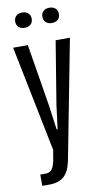

<svg xmlns="http://www.w3.org/2000/svg" viewBox="-95 -728 497 939"><g transform="rotate(-10 153.5 -259.0)"><path d="M36 111H63Q84 111 94.5 96.5Q105 82 111 50L119 3L13 -523H86L137 -211L153 -93H158L173 -211L224 -523H295L181 68Q170 122 143.5 144.5Q117 167 72 167H36ZM180 -647Q180 -665 191.5 -675Q203 -685 221 -685Q239 -685 250.5 -675Q262 -665 262 -647Q262 -629 250.5 -619Q239 -609 221 -609Q203 -609 191.5 -619Q180 -629 180 -647ZM45 -647Q45 -665 56.5 -675Q68 -685 86 -685Q104 -685 115.5 -675Q127 -665 127 -647Q127 -629 115.5 -619Q104 -609 86 -609Q68 -609 56.5 -619Q45 -629 45 -647Z"/></g></svg>

Font: Mona Sans Condensed
Style: Regular
Weight: 400
Width: 3
Designer: Deni Anggara
Foundry: GitHub
Version: Version 2.000